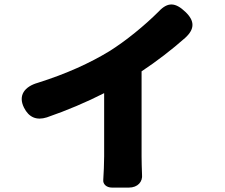

<svg xmlns="http://www.w3.org/2000/svg" viewBox="-20 -807 1020 872"><path d="M623 -290V-483C691 -528 760 -581 821 -635C865 -675 865 -712 822 -753C778 -795 743 -800 701 -755C637 -691 550 -620 476 -574C389 -521 282 -472 152 -431C92 -414 61 -374 89 -318C111 -274 146 -259 193 -274C283 -305 375 -344 453 -384V-97C453 -65 451 -22 449 10C447 28 462 45 489 45H539H565C606 45 629 18 625 -15C624 -42 623 -73 623 -97Z"/></svg>

Font: GenSenRounded2 TW H
Style: Regular
Weight: 900
Version: Version 2.100;PS 2.1;hotconv 16.6.51;makeotf.lib2.5.65220 DE